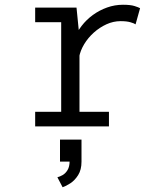

<svg xmlns="http://www.w3.org/2000/svg" viewBox="-20 -532 690 808"><path d="M128 0V-61.5H237.5V-438.5H128V-500H302L314.5 -374.5V-61.5H438.5V0ZM313 -291.5 277.5 -303.5Q278.5 -335.5 290.8 -366Q303 -396.5 323.5 -423Q344 -449.5 371.2 -469.2Q398.5 -489 430.8 -500.5Q463 -512 497.5 -512Q529.5 -512 546.5 -506.5Q563.5 -501 569.5 -497.5L550.5 -429.5Q545.5 -433.5 529.5 -438.2Q513.5 -443 487.5 -443Q457 -443 428 -429.8Q399 -416.5 374.8 -394.8Q350.5 -373 334.2 -346Q318 -319 313 -291.5ZM243.5 256 221.5 214Q231.5 211.5 243.5 204.8Q255.5 198 264.2 183.8Q273 169.5 273 145.5L323 148Q323 182.5 308.8 205Q294.5 227.5 275.8 239.5Q257 251.5 243.5 256ZM232.5 148V55.5H323V148Z"/></svg>

Font: Trispace Thin Light
Style: Regular
Weight: 300
Version: Version 1.210